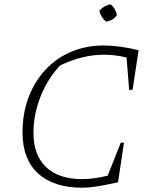

<svg xmlns="http://www.w3.org/2000/svg" viewBox="-20 -867 704 895"><path d="M364 8Q230 8 157.5 -58.5Q85 -125 85 -249Q85 -339 113 -413Q141 -487 191.5 -541.5Q242 -596 311.5 -625.5Q381 -655 465 -655Q498 -655 540 -649.5Q582 -644 626 -633L598 -448H582L570 -599Q517 -612 464 -612Q365 -612 260 -562Q200 -497 168 -414.5Q136 -332 136 -247Q136 -144 195 -88Q254 -32 363 -32Q415 -32 482 -48L543 -202H558L530 -17Q464 -3 428.5 2.5Q393 8 364 8ZM496 -847Q521 -825 525 -795Q504 -770 474 -766Q450 -787 443 -817Q465 -842 496 -847Z"/></svg>

Font: Piazzolla ExtraLight
Style: Italic
Weight: 200
Italic angle: -11.3°
Designer: Juan Pablo del Peral
Foundry: Huerta Tipografica
Version: Version 1.330